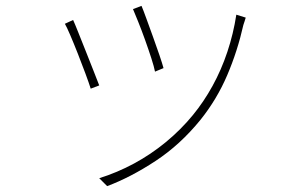

<svg xmlns="http://www.w3.org/2000/svg" viewBox="-20 -578 1040 654"><path d="M462 -558Q468 -544 478.5 -515Q489 -486 501 -453Q513 -420 523 -390.5Q533 -361 537 -346L508 -334Q505 -350 495.5 -379.5Q486 -409 474 -442.5Q462 -476 450.5 -504.5Q439 -533 433 -547ZM817 -518Q815 -512 813 -505Q811 -498 809 -493Q789 -404 754 -322Q719 -240 663 -170Q594 -85 509.5 -29.5Q425 26 345 56L318 29Q379 10 436.5 -21Q494 -52 545 -94Q596 -136 637 -186Q674 -231 704 -285.5Q734 -340 754.5 -401.5Q775 -463 785 -528ZM229 -510Q235 -497 246.5 -468Q258 -439 272 -404Q286 -369 298.5 -337Q311 -305 318 -287L289 -276Q283 -295 271 -327.5Q259 -360 245 -395.5Q231 -431 219 -459Q207 -487 201 -497Z"/></svg>

Font: Noto Sans TC Thin
Style: Regular
Weight: 100
Designer: Ryoko NISHIZUKA 西塚涼子 (kana, bopomofo & ideographs); Paul D. Hunt (Latin, Greek & Cyrillic); Sandoll Communications 산돌커뮤니
Foundry: Adobe
Version: Version 2.004-H2;hotconv 1.0.118;makeotfexe 2.5.65603